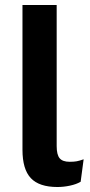

<svg xmlns="http://www.w3.org/2000/svg" viewBox="-20 -739 359 769"><path d="M207 -719V-154Q207 -119 219 -105Q231 -91 259 -91Q276 -91 287 -93Q298 -95 315 -101L303 -11Q286 -1 260.5 4.5Q235 10 210 10Q137 10 103.5 -25.5Q70 -61 70 -139V-719Z"/></svg>

Font: Work Sans SemiBold
Style: Regular
Weight: 600
Designer: Wei Huang
Foundry: Wei Huang
Version: Version 2.010; ttfautohint (v1.8.3)